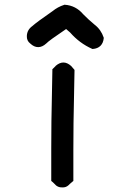

<svg xmlns="http://www.w3.org/2000/svg" viewBox="-20 -774 540 814"><path d="M202.6 -726.6Q213.9 -735.8 226.1 -742.4Q238.3 -749 252 -753.4L252.9 -753.9H254.4Q277.8 -752.4 297.6 -742.2Q317.4 -731.9 332.5 -713.9Q355 -690.9 380.4 -669.9Q394.5 -659.2 404.3 -645.3Q414.1 -631.3 419.4 -615.2L419.9 -613.8V-612.8Q418 -591.8 406 -579.8Q394 -567.9 373.5 -566.4H372.1L370.6 -566.9Q316.9 -590.8 277.3 -636.2L260.3 -650.9Q187 -601.6 176.3 -589.8L175.8 -589.4Q159.2 -574.2 141.8 -574.2Q124.5 -574.2 108.4 -589.4Q92.8 -601.1 93.8 -621.6Q94.7 -647.5 117.2 -663.6Q134.8 -679.7 202.6 -726.6ZM215.8 -494.6Q249 -523.4 281.2 -494.6L281.7 -494.1Q288.6 -486.3 294.4 -479.5L295.9 -477.5V-475.6L293.9 -370.1Q291 -253.9 291 -137.7V-9.8V-6.8L289.1 -5.4L275.9 5.9Q272.9 9.3 270 11.7Q267.1 14.2 264.2 15.9Q261.2 17.6 257.8 18.8Q254.4 20 251 20.3Q247.6 20.5 244.1 20.5Q224.1 21.5 211.4 5.9Q209.5 3.9 207.5 2Q205.6 0 203.6 -1.7Q201.7 -3.4 199.2 -5.4L197.3 -6.8V-9.8V-144.5Q197.3 -260.7 200.2 -377L202.1 -478.5V-481L204.1 -482.4L215.8 -494.1Z"/></svg>

Font: NaikaiFont
Style: SemiBold
Weight: 600
Version: Version 1.89